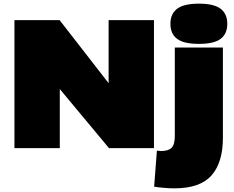

<svg xmlns="http://www.w3.org/2000/svg" viewBox="-20 -810 1282 1050"><path d="M59 0V-700H306L574 -355V-700H822V0H576L307 -323V0ZM1068 -570Q985 -570 948.5 -597.5Q912 -625 912 -680Q912 -734 948.5 -762Q985 -790 1068 -790Q1150 -790 1186.5 -762Q1223 -734 1223 -680Q1223 -625 1186.5 -597.5Q1150 -570 1068 -570ZM1199 -550V-56Q1199 79 1136.5 149.5Q1074 220 933 220Q911 220 879 217.5Q847 215 823 211L838 14Q851 16 860 16Q900 16 918 -1.5Q936 -19 936 -66V-550Z"/></svg>

Font: Georama Expanded Black
Style: Regular
Weight: 900
Width: 7
Designer: Jean-Baptiste Levee
Foundry: Production Type
Version: Version 1.000